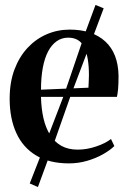

<svg xmlns="http://www.w3.org/2000/svg" viewBox="-20 -648 516 775"><path d="M258.5 11.5Q179 11.5 125.8 -20.5Q72.5 -52.5 45.8 -111.2Q19 -170 19 -249.5Q19 -315.5 38.2 -367Q57.5 -418.5 91.2 -454.8Q125 -491 168.8 -509.8Q212.5 -528.5 261.5 -528.5Q352.5 -528.5 404.8 -480.8Q457 -433 458.5 -342Q458.5 -310.5 456.8 -290.2Q455 -270 452 -257H145.5Q146.5 -209.5 155.5 -170.5Q164.5 -131.5 182.5 -103Q200.5 -74.5 228 -59.2Q255.5 -44 293.5 -44Q330.5 -44 368.2 -56.8Q406 -69.5 428 -87L441.5 -58.5Q425 -42 396.5 -25.8Q368 -9.5 332.2 1Q296.5 11.5 258.5 11.5ZM145.5 -286 337 -294Q338 -307 338.2 -319.5Q338.5 -332 339 -345Q339 -417 320.2 -456.5Q301.5 -496 255.5 -496Q229.5 -496 209 -481.8Q188.5 -467.5 174.2 -440.5Q160 -413.5 152.8 -374.5Q145.5 -335.5 145.5 -286ZM133 107 100 92.5 157 -53 237.5 -262.5 323.5 -514.5 365.5 -628 398.5 -614.5 357 -504 263.5 -257 188.5 -44Z"/></svg>

Font: Merriweather 120pt SemiBold
Style: Regular
Weight: 600
Version: Version 2.100